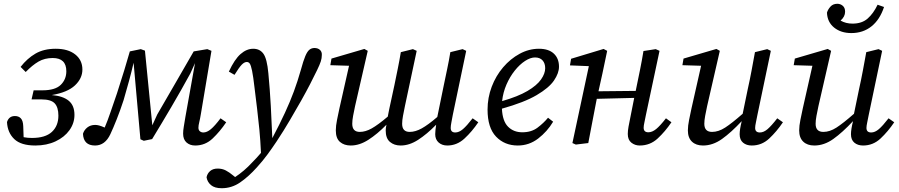

<svg xmlns="http://www.w3.org/2000/svg" viewBox="-20 -757 4759 1016"><path d="M167 13Q91 13 55.5 -21Q20 -55 17 -111Q27 -143 59 -143Q79 -143 90.5 -130.5Q102 -118 103 -89L105 -31Q116 -29 127 -28Q138 -27 149 -27Q220 -27 254.5 -59Q289 -91 289 -145Q289 -189 269.5 -210Q250 -231 199 -231H147L158 -279H204Q272 -279 301.5 -308Q331 -337 331 -380Q331 -450 259 -450Q216 -450 183.5 -431Q151 -412 116 -376L89 -403Q124 -448 168 -473.5Q212 -499 275 -499Q340 -499 378 -469Q416 -439 416 -389Q416 -342 376.5 -305Q337 -268 254 -254Q313 -249 343.5 -224Q374 -199 374 -149Q374 -105 347.5 -68Q321 -31 274 -9Q227 13 167 13Z M483 13Q422 13 419 -49Q425 -69 442 -82.5Q459 -96 484 -96Q493 -96 504.5 -93Q516 -90 534 -82Q549 -117 565 -164Q581 -211 599 -263Q620 -328 637.5 -385Q655 -442 667 -485L725 -497L747 -489L786 -94L812 -151Q859 -231 907.5 -316Q956 -401 1005 -485L1077 -497L1099 -488L1043 -154Q1039 -129 1034.5 -111Q1030 -93 1030 -81Q1030 -69 1037.5 -62.5Q1045 -56 1056 -56Q1075 -56 1096 -73.5Q1117 -91 1147 -131L1177 -110Q1144 -61 1105 -24Q1066 13 1013 13Q985 13 967 -3Q949 -19 949 -50Q949 -66 952.5 -86.5Q956 -107 961 -138L1012 -423L987 -368Q939 -280 888.5 -194Q838 -108 785 -21L741 -12L723 -20L687 -425Q676 -377 662 -326Q648 -275 634 -227Q616 -172 597.5 -125.5Q579 -79 564 -47Q536 13 483 13Z M1153 239Q1116 239 1096.5 222.5Q1077 206 1073 181Q1077 161 1092 148Q1107 135 1132 135Q1156 135 1175 145Q1194 155 1213 171L1224 180Q1247 165 1270 145.5Q1293 126 1315 102Q1327 90 1338.5 77.5Q1350 65 1361 52Q1358 -15 1352.5 -71.5Q1347 -128 1340.5 -181.5Q1334 -235 1327 -292Q1320 -353 1314 -382Q1308 -411 1302 -420Q1296 -429 1286 -429Q1273 -429 1259 -414.5Q1245 -400 1221 -361L1191 -378Q1221 -443 1253 -471Q1285 -499 1320 -499Q1355 -499 1374 -472.5Q1393 -446 1400 -370Q1408 -287 1413 -196Q1418 -105 1421 -26Q1461 -102 1488 -160.5Q1515 -219 1535 -273Q1555 -327 1572 -387Q1585 -435 1595.5 -460Q1606 -485 1617.5 -494Q1629 -503 1644 -503Q1662 -503 1673 -493Q1684 -483 1683 -466Q1683 -449 1677.5 -432Q1672 -415 1658 -386Q1640 -349 1621 -312Q1602 -275 1574 -225Q1546 -176 1514.5 -122Q1483 -68 1444 -9Q1422 24 1396.5 59Q1371 94 1339 129Q1295 178 1250.5 208.5Q1206 239 1153 239Z M1836 13Q1801 13 1779 -6Q1757 -25 1757 -67Q1757 -91 1763.5 -123Q1770 -155 1776 -183L1827 -409L1728 -412L1734 -447L1908 -498L1926 -488L1859 -196Q1853 -168 1848.5 -144Q1844 -120 1844 -102Q1844 -59 1884 -59Q1914 -59 1947 -77.5Q1980 -96 2032 -140Q2034 -151 2036 -161Q2038 -171 2040 -181L2067 -306Q2076 -350 2085 -394Q2094 -438 2101 -481L2165 -497L2185 -488L2123 -197Q2117 -168 2112.5 -144Q2108 -120 2108 -102Q2108 -59 2148 -59Q2178 -59 2211.5 -77.5Q2245 -96 2294 -138L2328 -304Q2337 -348 2346.5 -392.5Q2356 -437 2363 -481L2428 -497L2447 -488L2376 -149Q2372 -127 2368.5 -109Q2365 -91 2365 -80Q2365 -56 2389 -56Q2409 -56 2429.5 -73.5Q2450 -91 2481 -131L2511 -110Q2478 -61 2438 -24Q2398 13 2347 13Q2319 13 2301 -3Q2283 -19 2283 -47Q2283 -58 2284.5 -70.5Q2286 -83 2288 -97Q2239 -47 2192.5 -17Q2146 13 2100 13Q2066 13 2043.5 -6Q2021 -25 2021 -67Q2021 -73 2022 -81Q2023 -89 2025 -97Q1976 -47 1929 -17Q1882 13 1836 13Z M2811 -453Q2787 -453 2758.5 -434.5Q2730 -416 2704 -383.5Q2678 -351 2660 -309.5Q2642 -268 2637 -222Q2721 -246 2771 -275.5Q2821 -305 2843 -336.5Q2865 -368 2865 -396Q2865 -422 2851 -437.5Q2837 -453 2811 -453ZM2720 13Q2650 13 2605 -34Q2560 -81 2560 -177Q2560 -240 2582 -298Q2604 -356 2642.5 -401Q2681 -446 2730 -472.5Q2779 -499 2832 -499Q2883 -499 2910.5 -473.5Q2938 -448 2938 -404Q2938 -370 2911.5 -331Q2885 -292 2819.5 -253.5Q2754 -215 2636 -182Q2639 -116 2668.5 -86.5Q2698 -57 2744 -57Q2792 -57 2824.5 -81.5Q2857 -106 2880 -134L2907 -113Q2876 -61 2828 -24Q2780 13 2720 13Z M3027 8 3009 0 3096 -407 2996 -411 3002 -446 3174 -498 3193 -488 3168 -369 3147 -274 3344 -276 3347 -291Q3357 -339 3367 -388.5Q3377 -438 3385 -487L3450 -497L3470 -488L3398 -149Q3394 -127 3390 -109.5Q3386 -92 3386 -81Q3386 -57 3411 -57Q3431 -57 3452 -74Q3473 -91 3504 -131L3533 -110Q3500 -61 3460 -24Q3420 13 3365 13Q3340 13 3321 -2Q3302 -17 3302 -48Q3302 -65 3306 -87Q3310 -109 3316 -138L3336 -239L3138 -234L3135 -219Q3124 -164 3114 -110Q3104 -56 3093 0Z M3700 13Q3663 13 3641.5 -7.5Q3620 -28 3620 -67Q3620 -91 3626.5 -123Q3633 -155 3639 -183L3690 -409L3591 -412L3597 -447L3771 -498L3789 -488L3722 -196Q3716 -168 3711.5 -144Q3707 -120 3707 -102Q3707 -59 3748 -59Q3782 -59 3817.5 -82Q3853 -105 3910 -155L3937 -286Q3948 -335 3957 -383.5Q3966 -432 3975 -481L4040 -497L4059 -488L3988 -149Q3984 -127 3980 -109Q3976 -91 3976 -80Q3976 -56 4001 -56Q4021 -56 4041.5 -73.5Q4062 -91 4093 -131L4123 -110Q4090 -61 4050.5 -24Q4011 13 3958 13Q3930 13 3912 -2Q3894 -17 3894 -47Q3894 -72 3905 -116Q3849 -56 3800.5 -21.5Q3752 13 3700 13Z M4289 13Q4252 13 4230.5 -7.5Q4209 -28 4209 -67Q4209 -91 4215.5 -123Q4222 -155 4228 -183L4279 -409L4180 -412L4186 -447L4360 -498L4378 -488L4311 -196Q4305 -168 4300.5 -144Q4296 -120 4296 -102Q4296 -59 4337 -59Q4371 -59 4406.5 -82Q4442 -105 4499 -155L4526 -286Q4537 -335 4546 -383.5Q4555 -432 4564 -481L4629 -497L4648 -488L4577 -149Q4573 -127 4569 -109Q4565 -91 4565 -80Q4565 -56 4590 -56Q4610 -56 4630.5 -73.5Q4651 -91 4682 -131L4712 -110Q4679 -61 4639.5 -24Q4600 13 4547 13Q4519 13 4501 -2Q4483 -17 4483 -47Q4483 -72 4494 -116Q4438 -56 4389.5 -21.5Q4341 13 4289 13ZM4485 -582Q4430 -582 4394 -611Q4358 -640 4356 -690Q4361 -707 4374.5 -722Q4388 -737 4411 -737Q4427 -737 4439.5 -726.5Q4452 -716 4452 -695Q4452 -669 4428 -648Q4456 -632 4491 -632Q4541 -632 4571.5 -659Q4602 -686 4624 -732L4658 -720Q4636 -653 4591.5 -617.5Q4547 -582 4485 -582Z"/></svg>

Font: Source Serif 4 SmText
Style: Italic
Weight: 400
Italic angle: -12°
Designer: Frank Grießhammer
Foundry: Adobe
Version: Version 4.005;hotconv 1.1.0;makeotfexe 2.6.0